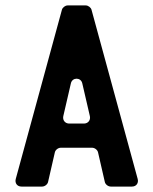

<svg xmlns="http://www.w3.org/2000/svg" viewBox="-20 -687 565 707"><path d="M59 0H135C145 0 155 -8 157 -17L182 -126C184 -135 194 -143 204 -143H319C329 -143 339 -135 341 -126L366 -17C368 -8 378 0 388 0H466C482 0 491 -13 487 -28L317 -651C315 -659 305 -667 296 -667H229C220 -667 210 -659 208 -651L38 -28C34 -13 43 0 59 0ZM213 -259 241 -380C246 -403 278 -403 283 -380L311 -259C314 -244 304 -232 289 -232H235C220 -232 210 -244 213 -259Z"/></svg>

Font: DIN Rundschrift
Style: Breit
Weight: 400
Width: 7
Version: Version 1.027